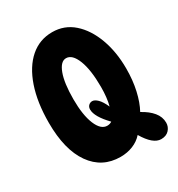

<svg xmlns="http://www.w3.org/2000/svg" viewBox="-177 -839 897 970"><g transform="rotate(-30 271.5 -354.0)"><path d="M258 -7Q151 -7 90 -93.5Q29 -180 29 -337Q29 -456 59 -543.5Q89 -631 143.5 -678.5Q198 -726 272 -726Q343 -726 395 -680Q447 -634 476 -555.5Q505 -477 505 -380Q505 -312 492 -254Q479 -196 456 -154Q497 -132 520 -104Q543 -76 543 -42Q543 -18 526.5 0Q510 18 480 18Q433 18 387 -60Q364 -34 330.5 -20.5Q297 -7 258 -7ZM278 -177Q293 -177 305 -185Q243 -249 243 -291Q243 -306 252 -314.5Q261 -323 273 -323Q287 -323 303.5 -307Q320 -291 336 -255Q342 -278 345 -305Q348 -332 348 -363Q348 -463 325.5 -520Q303 -577 267 -577Q235 -577 215.5 -525Q196 -473 196 -378Q196 -286 218.5 -231.5Q241 -177 278 -177Z"/></g></svg>

Font: DynaPuff Condensed Medium
Style: Regular
Weight: 500
Width: 3
Designer: Toshi Omagari, Jennifer Daniel
Foundry: Google Fonts
Version: Version 2.000; ttfautohint (v1.8.4.7-5d5b)